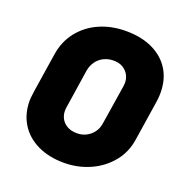

<svg xmlns="http://www.w3.org/2000/svg" viewBox="-129 -828 916 954"><g transform="rotate(20 329.0 -351.5)"><path d="M310 9Q230 9 170 -20Q110 -49 77.5 -101.5Q45 -154 45 -223Q45 -237 47.5 -253Q50 -269 51 -280L82 -480Q93 -552 134 -604Q175 -656 238 -684Q301 -712 378 -712Q460 -712 519.5 -683.5Q579 -655 611 -603.5Q643 -552 643 -482Q643 -465 641.5 -451Q640 -437 638 -425L607 -224Q597 -153 554 -100.5Q511 -48 447 -19.5Q383 9 310 9ZM321 -151Q347 -151 369 -162Q391 -173 406.5 -193.5Q422 -214 426 -243L457 -440Q458 -444 459 -452.5Q460 -461 460 -468Q460 -491 449.5 -510Q439 -529 419 -541Q399 -553 370 -553Q342 -553 318.5 -541.5Q295 -530 280 -509Q265 -488 260 -461L230 -264Q229 -260 228 -251.5Q227 -243 227 -236Q227 -212 238.5 -192.5Q250 -173 271 -162Q292 -151 321 -151Z"/></g></svg>

Font: MuseoModerno ExtraBold
Style: Italic
Weight: 800
Italic angle: -9°
Designer: Pablo Cosgaya, Héctor Gatti, Marcela Romero, and the Authors of The MuseoModerno Project.
Foundry: Omnibus-Type Team
Version: Version 1.003